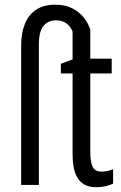

<svg xmlns="http://www.w3.org/2000/svg" viewBox="-20 -785 514 815"><path d="M388.2 9.8Q353.5 9.8 331.3 -5.9Q309.1 -21.5 298.6 -52.5Q288.1 -83.5 288.1 -130.4V-473.1H238.3V-514.2L288.1 -532.7V-650.4Q281.7 -669.4 264.2 -684.1Q246.6 -698.7 217.3 -698.7Q184.6 -698.7 164.8 -675.3Q145 -651.9 145 -595.2V0H69.8V-592.3Q69.8 -643.6 85.2 -682.6Q100.6 -721.7 132.8 -743.4Q165 -765.1 214.4 -765.1Q255.9 -765.1 286.1 -750Q316.4 -734.9 335.7 -710.4Q355 -686 363.3 -658.7V-536.1H454.1V-473.1H363.3V-139.2Q363.3 -97.7 373 -77.1Q382.8 -56.6 412.1 -56.6Q424.3 -56.6 436.5 -59.3Q448.7 -62 460 -66.9V-5.4Q444.8 1.5 427.2 5.6Q409.7 9.8 388.2 9.8Z"/></svg>

Font: Open Sans Condensed
Style: Regular
Weight: 400
Width: 3
Designer: Monotype Design Team
Foundry: Monotype Imaging Inc.
Version: Version 3.000